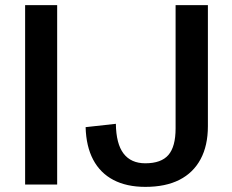

<svg xmlns="http://www.w3.org/2000/svg" viewBox="-20 -720 905 749"><path d="M203 -700V0H78V-700ZM547 9Q474 9 422.5 -18Q371 -45 343.5 -97Q316 -149 314 -224L432 -237Q433 -159 462 -121Q491 -83 547 -83Q609 -83 637 -115.5Q665 -148 665 -219V-700H791V-228Q791 -152 762.5 -99Q734 -46 680 -18.5Q626 9 547 9Z"/></svg>

Font: Pathway Extreme 28pt SemiBold
Style: Regular
Weight: 600
Designer: Eduardo Rodriguez Tunni
Foundry: Eduardo Rodriguez Tunni
Version: Version 1.001;gftools[0.9.26]